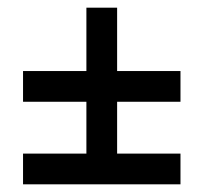

<svg xmlns="http://www.w3.org/2000/svg" viewBox="-20 -575 530 500"><path d="M40 -95V-175H205V-310H40V-390H205V-555H285V-390H450V-310H285V-175H450V-95Z"/></svg>

Font: Scada
Style: Regular
Weight: 400
Designer: Jovanny Lemonad
Foundry: Jovanny Lemonad
Version: Version 3.005; ttfautohint (v0.91) -l 8 -r 50 -G 200 -x 0 -w